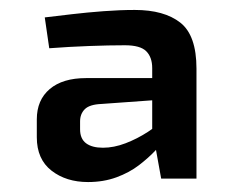

<svg xmlns="http://www.w3.org/2000/svg" viewBox="-20 -632 479 386"><path d="M251 -612Q310 -612 342.5 -586.5Q375 -561 375 -494V-273H304L291 -345L286 -355V-495Q286 -517 274 -529Q262 -541 231 -541Q199 -541 159 -539.5Q119 -538 79 -535L70 -597Q95 -600 125 -603.5Q155 -607 188 -609.5Q221 -612 251 -612ZM338 -475 337 -434 184 -423Q160 -422 150.5 -412.5Q141 -403 141 -388V-372Q141 -353 153 -344Q165 -335 187 -335Q209 -335 232.5 -344Q256 -353 277.5 -367Q299 -381 313 -396V-356Q307 -345 293 -330Q279 -315 259.5 -300Q240 -285 214 -275.5Q188 -266 157 -266Q113 -266 83.5 -289Q54 -312 54 -356V-392Q54 -431 80 -453Q106 -475 153 -475Z"/></svg>

Font: Exo 2 SemiBold
Style: Regular
Weight: 600
Designer: Natanael Gama
Foundry: Natanael Gama
Version: Version 2.010